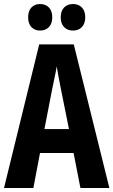

<svg xmlns="http://www.w3.org/2000/svg" viewBox="-20 -935 564 955"><path d="M380 0 346 -174H179L146 0H0L175 -714H347L524 0ZM283 -492Q275 -530 271 -554Q267 -578 262 -605Q259 -583 251.5 -549.5Q244 -516 240 -494L201 -293H323ZM120 -849Q120 -881 136.5 -898Q153 -915 179 -915Q207 -915 223.5 -897.5Q240 -880 240 -849Q240 -818 223.5 -800.5Q207 -783 179 -783Q153 -783 136.5 -800Q120 -817 120 -849ZM282 -849Q282 -881 299 -898Q316 -915 343 -915Q371 -915 387.5 -897.5Q404 -880 404 -849Q404 -818 387.5 -800.5Q371 -783 343 -783Q315 -783 298.5 -800.5Q282 -818 282 -849Z"/></svg>

Font: Noto Sans Sinhala ExtraCondensed
Style: Bold
Weight: 700
Width: 2
Designer: Jelle Bosma - Monotype Design Team
Foundry: Monotype Imaging Inc.
Version: Version 2.006; ttfautohint (v1.8.4.7-5d5b)